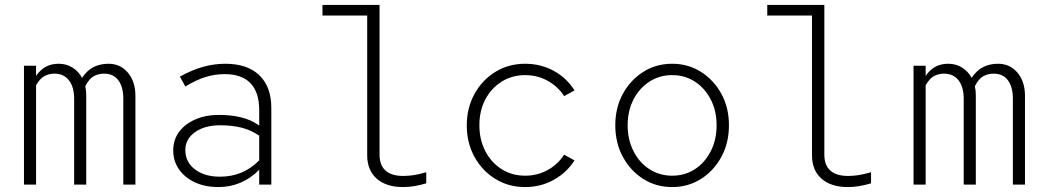

<svg xmlns="http://www.w3.org/2000/svg" viewBox="-20 -747 4240 777"><path d="M77 0V-481H126V-440Q144 -466 166.5 -477.5Q189 -489 217 -489Q249 -489 273.5 -473.5Q298 -458 312 -432Q332 -462 358.5 -475.5Q385 -489 419 -489Q467 -489 497.5 -453Q528 -417 528 -359V0H479V-348Q479 -395 459 -422Q439 -449 401 -449Q379 -449 360 -439Q341 -429 325 -398Q327 -390 328 -381Q329 -372 329 -362V0H280V-348Q280 -395 259 -422Q238 -449 200 -449Q179 -449 160.5 -439.5Q142 -430 126 -402V0Z M864 10Q810 10 769 -9Q728 -28 704.5 -61.5Q681 -95 681 -138Q681 -181 704.5 -213Q728 -245 770 -263.5Q812 -282 866 -282Q915 -282 956 -272Q997 -262 1029 -239V-301Q1029 -374 993.5 -410.5Q958 -447 890 -447Q848 -447 810.5 -435Q773 -423 730 -397L708 -437Q755 -463 800 -476Q845 -489 892 -489Q981 -489 1029.5 -442.5Q1078 -396 1078 -310V0H1029V-60Q996 -26 954 -8Q912 10 864 10ZM730 -140Q730 -91 769 -61.5Q808 -32 870 -32Q917 -32 956 -48Q995 -64 1029 -98V-198Q995 -221 957 -230.5Q919 -240 871 -240Q808 -240 769 -212Q730 -184 730 -140Z M1611 10Q1543 10 1504.5 -24Q1466 -58 1466 -119V-684H1285V-727H1516V-121Q1516 -78 1540.5 -56.5Q1565 -35 1611 -35Q1631 -35 1652.5 -38Q1674 -41 1705 -50V-5Q1677 3 1655 6.5Q1633 10 1611 10Z M2105 10Q2038 10 1984.5 -23Q1931 -56 1900 -112.5Q1869 -169 1869 -239Q1869 -310 1900 -366.5Q1931 -423 1984.5 -456Q2038 -489 2105 -489Q2169 -489 2221.5 -460Q2274 -431 2305 -381L2263 -358Q2238 -397 2196.5 -420Q2155 -443 2105 -443Q2052 -443 2010 -416.5Q1968 -390 1944 -344.5Q1920 -299 1920 -240Q1920 -182 1944 -135.5Q1968 -89 2010 -62.5Q2052 -36 2105 -36Q2155 -36 2196.5 -59Q2238 -82 2263 -121L2305 -98Q2274 -49 2221.5 -19.5Q2169 10 2105 10Z M2700 10Q2635 10 2583 -23Q2531 -56 2500.5 -112.5Q2470 -169 2470 -240Q2470 -311 2500.5 -367Q2531 -423 2583 -456Q2635 -489 2700 -489Q2765 -489 2817 -456Q2869 -423 2899.5 -367Q2930 -311 2930 -240Q2930 -169 2899.5 -112.5Q2869 -56 2817 -23Q2765 10 2700 10ZM2700 -36Q2752 -36 2792.5 -62.5Q2833 -89 2856.5 -135.5Q2880 -182 2880 -240Q2880 -298 2856.5 -344Q2833 -390 2792.5 -416.5Q2752 -443 2700 -443Q2649 -443 2608 -416.5Q2567 -390 2543.5 -344Q2520 -298 2520 -240Q2520 -182 2543.5 -135.5Q2567 -89 2608 -62.5Q2649 -36 2700 -36Z M3411 10Q3343 10 3304.5 -24Q3266 -58 3266 -119V-684H3085V-727H3316V-121Q3316 -78 3340.5 -56.5Q3365 -35 3411 -35Q3431 -35 3452.5 -38Q3474 -41 3505 -50V-5Q3477 3 3455 6.5Q3433 10 3411 10Z M3677 0V-481H3726V-440Q3744 -466 3766.5 -477.5Q3789 -489 3817 -489Q3849 -489 3873.5 -473.5Q3898 -458 3912 -432Q3932 -462 3958.5 -475.5Q3985 -489 4019 -489Q4067 -489 4097.5 -453Q4128 -417 4128 -359V0H4079V-348Q4079 -395 4059 -422Q4039 -449 4001 -449Q3979 -449 3960 -439Q3941 -429 3925 -398Q3927 -390 3928 -381Q3929 -372 3929 -362V0H3880V-348Q3880 -395 3859 -422Q3838 -449 3800 -449Q3779 -449 3760.5 -439.5Q3742 -430 3726 -402V0Z"/></svg>

Font: Red Hat Mono VF Light
Style: Regular
Weight: 300
Monospace: yes
Designer: Pentagram, MCKL
Foundry: Pentagram, MCKL
Version: Version 1.023